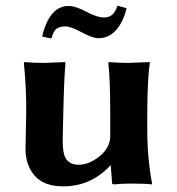

<svg xmlns="http://www.w3.org/2000/svg" viewBox="-20 -653 631 683"><path d="M349.1 -590.8Q366.2 -590.8 377.7 -599.4Q389.2 -607.9 397.9 -632.8L430.2 -624Q418.9 -575.2 393.1 -546.1Q367.2 -517.1 330.1 -517.1Q309.1 -517.1 270.5 -538.1Q231.9 -559.1 211.9 -559.1Q190.9 -559.1 179.9 -549.6Q168.9 -540 163.1 -516.1L129.9 -522.9Q155.8 -631.8 224.1 -631.8Q249 -631.8 287.1 -611.3Q325.2 -590.8 349.1 -590.8ZM372.1 -64Q303.2 10.3 204.1 9.8Q135.3 9.8 102.5 -29.1Q69.8 -67.9 70.8 -126L73.2 -249Q74.2 -338.9 64.9 -429.2L66.9 -432.1Q103 -429.2 137.2 -429.2L211.9 -432.1L212.9 -429.2Q208 -376 205.1 -249L203.1 -159.2Q202.1 -103 217 -85Q231.9 -66.9 259.8 -66.9Q296.9 -66.9 334.5 -97.4Q372.1 -127.9 372.1 -168.9V-249Q372.1 -373 365.2 -429.2L367.2 -432.1Q401.4 -429.2 435.1 -429.2L512.2 -432.1L513.2 -429.2Q504.4 -376 503.9 -249V-191.9Q503.9 -90.8 521 0L519 2.9Q499 0 445.3 0Q410.6 0 388.2 2.9Q379.4 2.9 378.9 0L374 -64Z"/></svg>

Font: Linux Biolinum O
Style: Bold
Weight: 700
Designer: Philipp H. Poll
Foundry: Philipp H. Poll
Version: Version 1.3.2